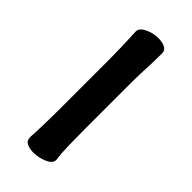

<svg xmlns="http://www.w3.org/2000/svg" viewBox="1 -425 349 349"><g transform="rotate(-45 175.0 -250.5)"><path d="M310 -282Q318 -282 324 -270Q330 -258 330 -244Q330 -234 326.5 -227Q323 -220 315 -220Q292 -220 274.5 -221Q257 -222 237 -222H117Q99 -222 77 -221.5Q55 -221 43 -219H42Q33 -219 27.5 -232Q22 -245 22 -258Q22 -268 25.5 -275Q29 -282 38 -282Q53 -281 73.5 -280.5Q94 -280 118 -280H238Q255 -280 271.5 -280.5Q288 -281 309 -282Z"/></g></svg>

Font: QiushuiShotai
Style: Regular
Weight: 600
Designer: Fontworks Inc.
Foundry: Fontworks Inc.
Version: Version 1.250